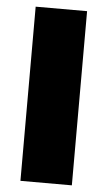

<svg xmlns="http://www.w3.org/2000/svg" viewBox="-52 -748 438 783"><g transform="rotate(5 167.0 -356.5)"><path d="M62 0V-713H272.5V0Z"/></g></svg>

Font: Heraclito ExtraBold
Style: Regular
Weight: 800
Designer: Kostas Bartsokas (font) & Cristiano Sobral (main changes)
Foundry: Kostas Bartsokas (font) & Cristiano Sobral (main changes)
Version: Version 1.00;July 8, 2020;FontCreator 13.0.0.2655 64-bit